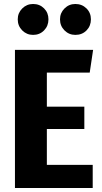

<svg xmlns="http://www.w3.org/2000/svg" viewBox="-20 -943 514 963"><path d="M430 -579H215V-408H403V-296H215V-116H445V0H55V-693H447ZM223 -846Q223 -813 201 -790.5Q179 -768 146 -768Q114 -768 91.5 -790.5Q69 -813 69 -846Q69 -878 91.5 -900.5Q114 -923 146 -923Q179 -923 201 -901Q223 -879 223 -846ZM436 -846Q436 -813 414 -790.5Q392 -768 358 -768Q326 -768 303.5 -790.5Q281 -813 281 -846Q281 -878 303.5 -900.5Q326 -923 358 -923Q391 -923 413.5 -901Q436 -879 436 -846Z"/></svg>

Font: Fira Sans Condensed
Style: Bold
Weight: 700
Width: 3
Designer: bBox Type GmbH & Carrois Corporate GbR & Edenspiekermann AG
Foundry: bBox Type GmbH & Carrois Corporate GbR & Edenspiekermann AG
Version: Version 4.301